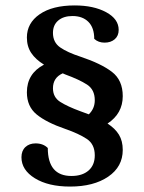

<svg xmlns="http://www.w3.org/2000/svg" viewBox="-20 -675 529 707"><path d="M238 12Q158 12 108.5 -18.5Q59 -49 59 -96Q59 -120 73.5 -133.5Q88 -147 111 -147Q139 -147 156 -130Q156 -27 243 -27Q283 -27 306 -47Q329 -67 329 -103Q329 -144 299.5 -163.5Q270 -183 221 -200Q151 -224 115 -253.5Q79 -283 79 -335Q79 -404 142 -437Q111 -456 95 -480Q79 -504 79 -537Q79 -590 126 -622.5Q173 -655 255 -655Q325 -655 371 -630Q417 -605 417 -565Q417 -543 402.5 -530.5Q388 -518 365 -518Q342 -518 327 -532Q327 -573 305.5 -594.5Q284 -616 247 -616Q214 -616 194.5 -599.5Q175 -583 175 -554Q175 -519 201.5 -500.5Q228 -482 277 -466Q352 -441 392 -410.5Q432 -380 432 -321Q432 -257 376 -220Q404 -202 418 -179Q432 -156 432 -123Q432 -61 378.5 -24.5Q325 12 238 12ZM277 -265Q294 -259 307 -254Q329 -275 329 -306Q329 -345 300.5 -363.5Q272 -382 220 -401Q215 -403 211 -405Q175 -389 175 -350Q175 -317 201.5 -300Q228 -283 277 -265Z"/></svg>

Font: Petrona SemiBold
Style: Regular
Weight: 600
Designer: Ringo R. Seeber
Foundry: Ringo R. Seeber
Version: Version 2.001; ttfautohint (v1.8.3)